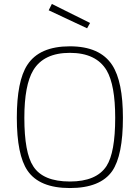

<svg xmlns="http://www.w3.org/2000/svg" viewBox="-20 -942 706 970"><path d="M333 -25Q467 -25 518 -103Q562 -171 562 -347Q562 -512 519 -586Q466 -675 333 -675Q201 -675 148 -587Q103 -512 103 -347Q103 -170 148 -102Q197 -25 333 -25ZM333 8Q179 8 119 -80Q65 -159 65 -347Q65 -533 118 -614Q179 -708 333 -708Q485 -708 547 -613Q601 -530 601 -347Q601 -157 547 -78Q487 8 333 8ZM420 -799 226 -890 242 -922 435 -826Z"/></svg>

Font: Storia Sans Thin
Style: Regular
Weight: 100
Designer: Accademia di Belle Arti di Urbino and others
Foundry: Accademia di Belle Arti di Urbino and others.
Version: Version 60.001;May 25, 2020;FontCreator 12.0.0.2522 64-bit